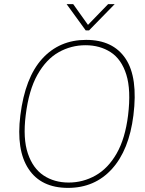

<svg xmlns="http://www.w3.org/2000/svg" viewBox="-20 -904 704 934"><path d="M397 -756 304 -884H336L408 -783L506 -884H538L413 -756ZM79 -343Q102 -527 185.5 -618.5Q269 -710 399 -710Q530 -710 591 -618.5Q652 -527 629 -343Q608 -174 524.5 -82Q441 10 311 10Q180 10 119 -82Q58 -174 79 -343ZM314 -16Q384 -16 445 -50.5Q506 -85 547.5 -157.5Q589 -230 603 -343Q618 -466 594.5 -541Q571 -616 518.5 -650Q466 -684 396 -684Q326 -684 265.5 -650Q205 -616 162.5 -541Q120 -466 105 -343Q91 -230 115.5 -157.5Q140 -85 192 -50.5Q244 -16 314 -16Z"/></svg>

Font: Haskoy Thin
Style: Italic
Weight: 100
Designer: Ertekin Erdin
Foundry: Ertekin Erdin
Version: Version 2.000; ttfautohint (v1.8.4.7-5d5b)